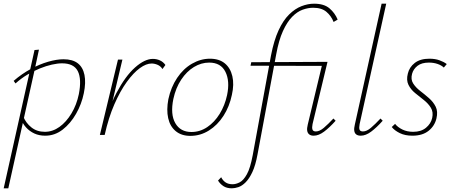

<svg xmlns="http://www.w3.org/2000/svg" viewBox="-36 -731 2465 1040"><path d="M-16 289 151 -460 175 -462 151 -350 9 289ZM209 4Q176 4 150 -8Q124 -20 105 -41Q86 -62 77 -89L90 -100Q104 -65 134 -41Q164 -17 207 -17Q249 -17 286 -43.5Q323 -70 351 -116.5Q379 -163 391 -221Q407 -303 385.5 -345.5Q364 -388 300 -388Q276 -388 245 -381Q214 -374 180.5 -360.5Q147 -347 113 -327Q79 -307 48 -279L38 -293Q82 -331 130 -357Q178 -383 224.5 -396.5Q271 -410 308 -410Q357 -410 385 -388.5Q413 -367 421.5 -325.5Q430 -284 418 -226Q406 -167 376 -114.5Q346 -62 303.5 -29Q261 4 209 4Z M514 0Q546 -135 594.5 -227Q643 -319 695.5 -365.5Q748 -412 792 -412Q812 -412 830 -404Q848 -396 860 -379L844 -357Q834 -373 817.5 -380Q801 -387 785 -387Q756 -387 721.5 -362Q687 -337 651 -287.5Q615 -238 583.5 -166Q552 -94 531 0ZM505 0 603 -408H627L530 0Z M995 5Q947 5 916 -20.5Q885 -46 875 -91Q865 -136 876 -194Q890 -259 923.5 -309Q957 -359 1004 -386Q1051 -413 1101 -413Q1151 -413 1181.5 -388Q1212 -363 1222.5 -318.5Q1233 -274 1220 -217Q1207 -154 1174.5 -103.5Q1142 -53 1095.5 -24Q1049 5 995 5ZM1001 -16Q1047 -16 1086.5 -42.5Q1126 -69 1154 -114.5Q1182 -160 1194 -216Q1210 -292 1185 -342Q1160 -392 1097 -392Q1054 -392 1014.5 -368Q975 -344 945.5 -299.5Q916 -255 903 -195Q886 -112 913.5 -64Q941 -16 1001 -16Z M1220 289Q1192 289 1174 277Q1156 265 1145 247L1162 229Q1171 247 1186 257Q1201 267 1224 267Q1242 267 1262.5 256.5Q1283 246 1301.5 212.5Q1320 179 1333 109L1432 -431Q1448 -513 1473 -567Q1498 -621 1530 -652.5Q1562 -684 1597 -697.5Q1632 -711 1665 -711Q1719 -711 1748.5 -686Q1778 -661 1793 -625L1771 -612Q1758 -645 1732 -667Q1706 -689 1660 -689Q1633 -689 1603.5 -678.5Q1574 -668 1546.5 -640Q1519 -612 1496.5 -562.5Q1474 -513 1460 -436L1359 105Q1348 165 1331 201Q1314 237 1294.5 256.5Q1275 276 1255.5 282.5Q1236 289 1220 289ZM1321 -375 1325 -394 1738 -396 1727 -374ZM1663 4Q1648 4 1639 -3Q1630 -10 1628 -23Q1626 -36 1631 -56L1711 -390L1738 -396L1657 -59Q1653 -40 1656.5 -29.5Q1660 -19 1675 -19Q1695 -19 1718 -38.5Q1741 -58 1770 -89L1782 -77Q1749 -40 1719.5 -18Q1690 4 1663 4Z M1918 4Q1903 4 1894 -2.5Q1885 -9 1883 -22.5Q1881 -36 1886 -56L2031 -711H2056L1912 -59Q1908 -39 1911.5 -29Q1915 -19 1930 -19Q1950 -19 1973 -38.5Q1996 -58 2025 -89L2037 -77Q2004 -40 1974.5 -18Q1945 4 1918 4Z M2198 4Q2158 4 2129.5 -10Q2101 -24 2086 -43L2104 -60Q2118 -42 2143.5 -29.5Q2169 -17 2202 -17Q2245 -17 2271.5 -39Q2298 -61 2305 -92Q2312 -124 2298 -147Q2284 -170 2260 -189Q2236 -208 2212.5 -227Q2189 -246 2176.5 -271.5Q2164 -297 2173 -332Q2181 -367 2210.5 -390Q2240 -413 2290 -413Q2321 -413 2344.5 -404.5Q2368 -396 2384 -384L2368 -365Q2356 -377 2334.5 -384.5Q2313 -392 2287 -392Q2248 -392 2225.5 -374.5Q2203 -357 2196 -331Q2188 -301 2202 -279Q2216 -257 2240 -238.5Q2264 -220 2287.5 -199.5Q2311 -179 2324 -153Q2337 -127 2328 -89Q2318 -48 2285 -22Q2252 4 2198 4Z"/></svg>

Font: Ysabeau Office Thin
Style: Italic
Weight: 250
Italic angle: -12°
Designer: Christian Thalmann (Catharsis Fonts)
Version: Version 2.001;gftools[0.9.30]; featfreeze: tnum,lnum,ss02